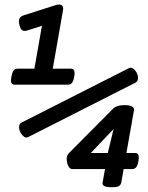

<svg xmlns="http://www.w3.org/2000/svg" viewBox="-20 -700 640 830"><path d="M101.6 -107.4Q92.8 -103 84 -109.1Q75.2 -115.2 69.3 -125.5Q62.5 -137.7 62.5 -151.1Q62.5 -164.6 73.7 -170.4L537.1 -405.3Q546.4 -409.7 555.7 -403.3Q564.9 -397 570.8 -385.7Q577.1 -374 576.7 -361.1Q576.2 -348.1 564.9 -342.3ZM471.1 -142.3 372.6 -38.6H445.9ZM514.5 30.9 504.2 89.5Q502.1 99 494.3 104.2Q486.4 109.4 464.5 109.4Q440.1 109.4 430.8 104.2Q421.5 99 423.5 89.5L433.9 30.9H291.6Q286.6 30.9 282.3 26.9Q277.9 23 274.8 16.6Q271.7 10.2 270.1 2.1Q268.4 -5.9 268.4 -14.6Q268.4 -22.4 271.3 -28.4Q274.2 -34.4 280.4 -40.6L466.5 -227.8Q483.1 -245.6 518.3 -245.6Q540.6 -245.6 550.9 -239.4Q561.3 -233.2 559.2 -223.3L526.5 -38.6H563.3Q574.9 -38.6 578.2 -30.3Q581.5 -22 578.6 -3.9Q575.3 14.7 568.9 22.8Q562.5 30.9 550.9 30.9ZM161.3 -588.4 96.9 -568Q85.1 -564.4 77.2 -568.5Q69.2 -572.5 63.9 -592.1Q55 -625.1 81.9 -633.6L222.3 -678.4Q229.3 -680.4 235.4 -680.4Q241.5 -680.4 245.8 -678Q250 -675.6 252.1 -670.3Q254.1 -665 252.5 -656.4L208.1 -403.1H285.9Q297.3 -403.1 300.7 -395Q304.2 -386.8 300.9 -368.5Q297.7 -350.2 291.4 -342Q285.1 -333.9 273.7 -333.9H44Q32.2 -333.9 29.1 -342Q26.1 -350.2 29.3 -368.5Q32.6 -386.8 38.7 -395Q44.8 -403.1 56.2 -403.1H128.7Z"/></svg>

Font: Courier Prime
Style: Bold Italic
Weight: 700
Monospace: yes
Designer: Alan Dague-Greene
Foundry: Quote-Unquote Apps
Version: Version 1.202